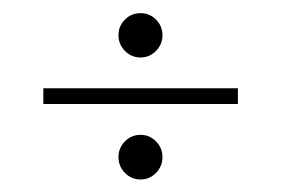

<svg xmlns="http://www.w3.org/2000/svg" viewBox="-20 -424 438 299"><path d="M199 -334.5Q184.5 -334.5 174.5 -344.8Q164.5 -355 164.5 -369Q164.5 -383.5 174.5 -393.5Q184.5 -403.5 199 -403.5Q213 -403.5 223 -393.5Q233 -383.5 233 -369Q233 -355 223 -344.8Q213 -334.5 199 -334.5ZM47.5 -262V-286.5H350.5V-262ZM199 -144.5Q184.5 -144.5 174.5 -154.8Q164.5 -165 164.5 -179.5Q164.5 -193.5 174.5 -203.8Q184.5 -214 199 -214Q213 -214 223 -203.8Q233 -193.5 233 -179.5Q233 -165 223 -154.8Q213 -144.5 199 -144.5Z"/></svg>

Font: Imbue 50pt SemiBold
Style: Regular
Weight: 600
Designer: Tyler Finck
Foundry: Etcetera Type Company
Version: Version 1.102; ttfautohint (v1.8.3)